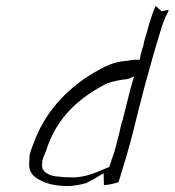

<svg xmlns="http://www.w3.org/2000/svg" viewBox="-20 -639 585 643"><path d="M79 -119C79 -111 78 -104 78 -96V-94C75 -70 87 -51 104 -42L105 -41C130 -25 162 -16 207 -16C225 -16 249 -20 269 -26C276 -30 285 -34 292 -38L327 -59L328 -19C346 -20 362 -24 377 -29L402 -111C424 -184 439 -255 459 -329L468 -363C480 -405 492 -452 506 -497L522 -550C526 -562 529 -570 533 -579V-580C538 -590 544 -600 545 -605C540 -606 530 -603 522 -601L501 -619C493 -601 486 -581 479 -557C475 -541 470 -524 465 -508C463 -500 461 -493 460 -486L459 -484C456 -474 453 -464 451 -455L448 -439H431C429 -439 428 -438 422 -438C416 -437 408 -436 403 -435H402C360 -432 332 -417 295 -396C216 -349 141 -279 99 -176C91 -155 82 -134 79 -119ZM122 -103 123 -104C126 -117 133 -129 134 -133C170 -251 253 -316 337 -359H338L339 -360C359 -367 386 -372 405 -374H407L429 -383L417 -342C408 -305 399 -271 390 -234L389 -233C384 -218 380 -191 374 -173C371 -159 367 -143 362 -127L355 -108L346 -80C313 -67 269 -43 218 -45C202 -45 185 -46 172 -48C159 -48 120 -57 121 -85L120 -86L121 -87C122 -93 121 -98 122 -103Z"/></svg>

Font: SolarCharger
Style: 152
Weight: 100
Designer: Mew Too
Foundry: Cannot Into Space Fonts/KineticPlasma Fonts
Version: Version 1.100